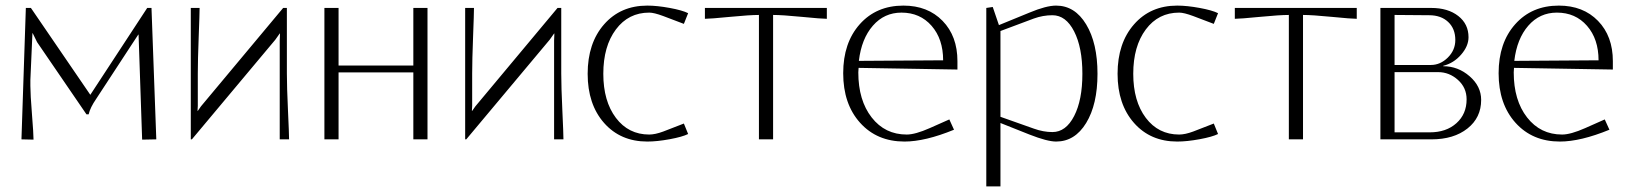

<svg xmlns="http://www.w3.org/2000/svg" viewBox="-20 -495 5785 682"><path d="M71.8 -466.8H89.8L300.8 -158.2L502.9 -466.8H518.1L535.2 0L484.9 1L472.2 -372.1H471.2L446.8 -335L321.8 -144Q300.3 -112.8 294.9 -88.9H287.1L111.8 -345.2L96.2 -377H95.2L87.9 -210.9V-189.9Q87.9 -160.2 93.5 -89.8Q99.1 -19.5 99.1 1L56.2 0Z M999 -466.8V-233.9Q999 -186.5 1002.9 -103Q1006.8 -19.5 1006.8 0H973.6V-235.8V-351.1L974.6 -376H973.6L958 -354L661.6 0H657.7V-466.8H689Q689 -447.3 685.8 -364.3Q682.6 -281.2 682.6 -233.9V-119.1L681.6 -101.1H682.6L693.8 -117.2L985.8 -466.8Z M1132.3 -466.8H1182.6V-262.2H1448.2V-466.8H1498.5V0H1448.2V-237.8H1182.6V0H1132.3Z M1973.6 -466.8V-233.9Q1973.6 -186.5 1977.5 -103Q1981.4 -19.5 1981.4 0H1948.2V-235.8V-351.1L1949.2 -376H1948.2L1932.6 -354L1636.2 0H1632.3V-466.8H1663.6Q1663.6 -447.3 1660.4 -364.3Q1657.2 -281.2 1657.2 -233.9V-119.1L1656.2 -101.1H1657.2L1668.5 -117.2L1960.4 -466.8Z M2424.3 -448.2 2409.2 -410.2 2335.9 -438Q2303.2 -450.2 2286.1 -450.2Q2212.4 -450.2 2167.7 -390.4Q2123 -330.6 2123 -232.9Q2123 -135.7 2167.7 -76.4Q2212.4 -17.1 2286.1 -17.1Q2307.1 -17.1 2335.9 -27.8L2409.2 -56.2L2424.3 -19Q2403.8 -8.8 2358.9 -0.5Q2314 7.8 2279.3 7.8Q2184.1 7.8 2125.7 -58.3Q2067.4 -124.5 2067.4 -232.9Q2067.4 -341.8 2125.7 -408.4Q2184.1 -475.1 2279.3 -475.1Q2314 -475.1 2358.9 -466.8Q2403.8 -458.5 2424.3 -448.2Z M2483.9 -466.8H2917V-428.2Q2898.4 -428.2 2828.4 -435.1Q2758.3 -441.9 2726.1 -441.9V0H2675.8V-441.9Q2643.6 -441.9 2573 -435.1Q2502.4 -428.2 2483.9 -428.2Z M3029.8 -253.9Q3029.8 -251.5 3029.3 -246.1Q3028.8 -240.7 3028.8 -237.8Q3028.8 -138.7 3076.2 -77.9Q3123.5 -17.1 3200.7 -17.1Q3231 -17.1 3282.7 -40L3352.1 -70.8L3368.7 -34.2Q3266.1 7.8 3192.9 7.8Q3095.2 7.8 3035.2 -58.8Q2975.1 -125.5 2975.1 -234.9Q2975.1 -342.8 3033.9 -408.9Q3092.8 -475.1 3189 -475.1Q3275.4 -475.1 3328.1 -420.9Q3380.9 -366.7 3380.9 -277.8V-248ZM3030.8 -278.8 3330.1 -280.8Q3330.1 -356.4 3289.1 -403.3Q3248 -450.2 3182.1 -450.2Q3121.1 -450.2 3080.6 -403.8Q3040 -357.4 3030.8 -278.8Z M3483.4 -466.8 3506.3 -470.2 3528.3 -405.8 3636.7 -450.2Q3696.3 -475.1 3731.4 -475.1Q3797.9 -475.1 3838.1 -408.4Q3878.4 -341.8 3878.4 -232.9Q3878.4 -124 3838.1 -58.1Q3797.9 7.8 3731.4 7.8Q3700.2 7.8 3636.7 -17.1L3533.7 -58.1V167H3483.4ZM3533.7 -384.8V-80.1L3652.3 -38.1Q3686 -25.9 3718.3 -25.9Q3766.1 -25.9 3795.4 -82.8Q3824.7 -139.6 3824.7 -232.9Q3824.7 -326.2 3795.4 -383.5Q3766.1 -440.9 3718.3 -440.9Q3684.6 -440.9 3652.3 -429.2Z M4306.6 -448.2 4291.5 -410.2 4218.3 -438Q4185.5 -450.2 4168.5 -450.2Q4094.7 -450.2 4050 -390.4Q4005.4 -330.6 4005.4 -232.9Q4005.4 -135.7 4050 -76.4Q4094.7 -17.1 4168.5 -17.1Q4189.5 -17.1 4218.3 -27.8L4291.5 -56.2L4306.6 -19Q4286.1 -8.8 4241.2 -0.5Q4196.3 7.8 4161.6 7.8Q4066.4 7.8 4008.1 -58.3Q3949.7 -124.5 3949.7 -232.9Q3949.7 -341.8 4008.1 -408.4Q4066.4 -475.1 4161.6 -475.1Q4196.3 -475.1 4241.2 -466.8Q4286.1 -458.5 4306.6 -448.2Z M4366.2 -466.8H4799.3V-428.2Q4780.8 -428.2 4710.7 -435.1Q4640.6 -441.9 4608.4 -441.9V0H4558.1V-441.9Q4525.9 -441.9 4455.3 -435.1Q4384.8 -428.2 4366.2 -428.2Z M5063.5 -466.8Q5123.5 -466.8 5159.9 -438.2Q5196.3 -409.7 5196.3 -362.8Q5196.3 -331.1 5169.9 -300.8Q5143.6 -270.5 5106.4 -261.2V-259.8Q5159.2 -259.8 5200.2 -224.1Q5241.2 -188.5 5241.2 -140.1Q5241.2 -77.1 5192.6 -38.6Q5144 0 5064.5 0H4883.3V-466.8ZM5056.6 -440.9 4933.6 -441.9V-264.2H5062.5Q5096.2 -264.2 5122.8 -290.5Q5149.4 -316.9 5149.4 -353Q5149.4 -393.1 5124 -417Q5098.6 -440.9 5056.6 -440.9ZM4933.6 -238.8V-24.9H5058.6Q5117.2 -24.9 5153.3 -57.4Q5189.5 -89.8 5189.5 -142.1Q5189.5 -183.6 5158.7 -211.2Q5127.9 -238.8 5088.4 -238.8Z M5357.9 -253.9Q5357.9 -251.5 5357.4 -246.1Q5356.9 -240.7 5356.9 -237.8Q5356.9 -138.7 5404.3 -77.9Q5451.7 -17.1 5528.8 -17.1Q5559.1 -17.1 5610.8 -40L5680.2 -70.8L5696.8 -34.2Q5594.2 7.8 5521 7.8Q5423.3 7.8 5363.3 -58.8Q5303.2 -125.5 5303.2 -234.9Q5303.2 -342.8 5362.1 -408.9Q5420.9 -475.1 5517.1 -475.1Q5603.5 -475.1 5656.2 -420.9Q5709 -366.7 5709 -277.8V-248ZM5358.9 -278.8 5658.2 -280.8Q5658.2 -356.4 5617.2 -403.3Q5576.2 -450.2 5510.3 -450.2Q5449.2 -450.2 5408.7 -403.8Q5368.2 -357.4 5358.9 -278.8Z"/></svg>

Font: Resagokr
Style: Light
Weight: 300
Designer: gluk
Foundry: gluk
Version: Version 0.95